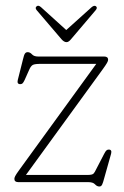

<svg xmlns="http://www.w3.org/2000/svg" viewBox="-20 -646 440 681"><path d="M342 -397 72 -25.5H291Q307.5 -25.5 312 -30.5Q316.5 -35.5 321 -45.5L349 -99.5Q354 -109.5 357.5 -112.5Q361 -115.5 365.5 -115.5Q378 -115.5 374 -100.5L349.5 -13.5Q345.5 2 342.2 8.8Q339 15.5 332.5 15.5Q324 15.5 317 7.8Q310 0 293 0H45Q31 0 31 -11.5Q31 -15.5 33.8 -21.2Q36.5 -27 48.5 -43.5L321.5 -419.5H124.5Q103.5 -419.5 96.5 -415.8Q89.5 -412 84 -399.5L67.5 -362.5Q63 -353 59.8 -350.2Q56.5 -347.5 52 -347.5Q39.5 -347.5 43 -362L61.5 -435.5Q65 -451 68.5 -456Q72 -461 78 -461Q86.5 -461 93.5 -453.2Q100.5 -445.5 115.5 -445.5H349.5Q363.5 -445.5 363.5 -434Q363.5 -430 359.5 -422.8Q355.5 -415.5 342 -397ZM232 -507Q223.5 -496.5 216 -496.5Q207 -496.5 198 -507L110 -610Q103 -618.5 110.5 -624Q116.5 -628.5 125.5 -620.5L215 -539.5L305 -620.5Q314 -628 320 -624Q327 -619 319.5 -610Z"/></svg>

Font: Fraunces 72pt S100 Thin
Style: Regular
Weight: 100
Version: Version 1.000; ttfautohint (v1.8.3)